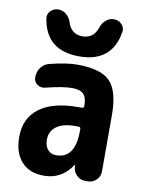

<svg xmlns="http://www.w3.org/2000/svg" viewBox="-87 -831 674 900"><g transform="rotate(10 250.0 -380.5)"><path d="M430.7 -716.8Q406.2 -569.3 249.5 -569.8Q92.8 -570.3 69.3 -716.8Q65.4 -738.3 80.6 -753.9Q95.7 -769.5 117.7 -769.5Q139.6 -769.5 156.2 -754.9Q172.9 -740.2 179.7 -717.8Q197.3 -665 249.5 -665Q301.8 -665 320.3 -717.8Q327.1 -740.2 343.8 -754.9Q360.4 -769.5 382.3 -769.5Q404.3 -769.5 419.4 -753.9Q434.6 -738.3 430.7 -716.8ZM315.4 -224.6V-236.3Q315.4 -245.1 305.7 -245.1H290Q231.4 -245.1 200.7 -222.2Q169.9 -199.2 169.9 -160.2Q169.9 -128.9 185.1 -111.8Q200.2 -94.7 224.6 -94.7Q315.4 -94.7 315.4 -224.6ZM250 -530.3Q361.3 -530.3 405.8 -485.4Q450.2 -440.4 450.2 -325.2V-56.6Q450.2 -33.2 433.1 -16.6Q416 0 392.6 0H379.9Q355.5 0 338.9 -17.1Q322.3 -34.2 321.3 -56.6V-64.5Q321.3 -65.4 320.3 -65.4Q318.4 -65.4 318.4 -64.5Q269.5 9.8 184.6 9.8Q116.2 9.8 78.1 -32.2Q40 -74.2 40 -150.4Q40 -238.3 103.5 -286.6Q167 -335 290 -335H305.7Q314.5 -335 315.4 -343.8V-344.7Q315.4 -384.8 299.3 -401.4Q283.2 -418 245.1 -418Q200.2 -418 119.1 -397.5Q99.6 -392.6 82.5 -404.3Q65.4 -416 65.4 -436.5V-438.5Q65.4 -464.8 80.6 -484.9Q95.7 -504.9 120.1 -510.7Q199.2 -530.3 250 -530.3Z"/></g></svg>

Font: Rounded Mgen+ 2m bold
Style: Bold
Weight: 700
Designer: [Source Han Sans]
Ryoko NISHIZUKA  (kana & ideographs); Paul D. Hunt (Latin, Greek & Cyrillic); Wenlong ZHANG  (bopomofo
Version: Version 1.059.20150602